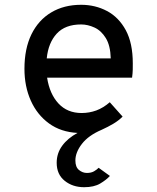

<svg xmlns="http://www.w3.org/2000/svg" viewBox="-20 -543 656 801"><path d="M331 238Q283 238 249.8 211.2Q216.5 184.5 216.5 136Q216.5 96.5 239.5 65Q262.5 33.5 303.5 11.5Q234 8 184.5 -28Q135 -64 108.5 -123.2Q82 -182.5 82 -256Q82 -340 111.2 -399.8Q140.5 -459.5 193.8 -491.2Q247 -523 318.5 -523Q377.5 -523 426.5 -497Q475.5 -471 504.8 -417Q534 -363 534 -278.5Q534 -268 533.8 -252.5Q533.5 -237 531 -219H176.5Q187 -151 224 -111.2Q261 -71.5 320.5 -71.5Q352.5 -71.5 381.8 -82.2Q411 -93 438 -116.5L491.5 -56.5Q475 -40 453.2 -27Q431.5 -14 404 -1.5Q349 22 321.8 57.2Q294.5 92.5 294.5 126.5Q294.5 154 309.5 166.2Q324.5 178.5 342.5 178.5Q360.5 178.5 372.5 171.5Q384.5 164.5 391.5 157L438.5 191Q423.5 207.5 397.8 222.8Q372 238 331 238ZM175 -299.5H442Q440.5 -353.5 421.2 -384.5Q402 -415.5 374 -428.2Q346 -441 318.5 -441Q252 -441 216.8 -402.8Q181.5 -364.5 175 -299.5Z"/></svg>

Font: Overpass Mono Light Medium
Style: Regular
Weight: 500
Monospace: yes
Version: Version 4.000